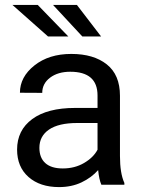

<svg xmlns="http://www.w3.org/2000/svg" viewBox="-20 -760 588 790"><path d="M223.1 9.8Q144.5 9.8 97.4 -31.7Q50.3 -73.2 50.3 -144.5Q50.3 -224.1 112.5 -270Q174.8 -315.9 289.1 -315.9H381.3V-367.2Q381.3 -464.8 269 -464.8Q218.3 -464.8 186 -440.4Q153.8 -416 153.8 -377.9L62 -378.4Q62 -443.4 121.6 -490.7Q181.2 -538.1 273.4 -538.1Q365.2 -538.1 419.4 -495.1Q473.6 -452.1 473.6 -366.2V-118.2Q473.6 -46.9 491.7 -7.3V0H397Q387.7 -21.5 383.8 -60.1Q356 -28.8 315.2 -9.5Q274.4 9.8 223.1 9.8ZM142.1 -151.9Q142.1 -110.8 166.5 -88.9Q190.9 -66.9 238.3 -66.9Q287.6 -66.9 325.9 -89.4Q364.3 -111.8 381.3 -144V-253.9H297.9Q221.2 -253.9 181.6 -226.8Q142.1 -199.7 142.1 -151.9ZM31.2 -739.7H135.3L261.2 -609.9H177.7ZM198.2 -739.7H296.4L396 -609.9H318.8Z"/></svg>

Font: Bert Sans Medium
Style: Regular
Weight: 500
Designer: Christian Robertson, Adam Twardoch, & Cristiano Sobral
Foundry: Google
Version: Version 12.135;January 10, 2020;FontCreator 12.0.0.2547 64-b